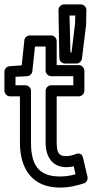

<svg xmlns="http://www.w3.org/2000/svg" viewBox="-25 -810 416 867"><path d="M115 -166V-400C115 -415 101 -425 90 -425H45V-463L98 -466C110 -467 120 -477 121 -488L133 -600H181V-491C181 -476 195 -466 206 -466H306V-425H206C191 -425 181 -411 181 -400V-166C181 -101 212 -55 275 -55C286 -55 298 -57 308 -59L316 -23C294 -17 272 -13 246 -13C148 -13 115 -67 115 -166ZM65 -166C65 -53 116 37 246 37C289 37 326 27 354 18C366 14 373 1 370 -12L350 -97C344 -123 323 -117 316 -114C305 -109 287 -105 275 -105C244 -105 231 -115 231 -166V-375H331C342 -375 356 -385 356 -400V-491C356 -502 346 -516 331 -516H231V-625C231 -636 221 -650 206 -650H110C98 -650 86 -641 85 -628L73 -515L18 -511C7 -510 -5 -500 -5 -486V-400C-5 -389 5 -375 20 -375H65ZM298 -573H293L289 -740H315L314 -704ZM320 -523C331 -523 343 -532 345 -545L364 -699V-702L365 -765C365 -779 353 -790 340 -790H264C250 -790 239 -778 239 -765L243 -548C243 -536 254 -523 268 -523Z"/></svg>

Font: Falling Sky
Style: Ou
Weight: 400
Designer: Paul D. Hunt
Foundry: Adobe Systems Incorporated
Version: Version 1.02